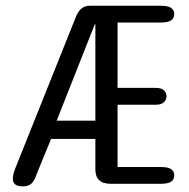

<svg xmlns="http://www.w3.org/2000/svg" viewBox="-20 -639 659 668"><path d="M365.7 0.5Q311.8 0.5 311.8 -49.2V-155.7H157.7L107.5 -33.2Q100.8 -11.7 90.2 -1.1Q79.5 9.5 58.5 9.5Q49.3 9.5 41.5 7Q33.7 4.5 29.2 -1.4Q24.7 -7.3 24.7 -18Q24.7 -23.8 26.2 -31.1Q27.7 -38.3 30.8 -47.3L242.8 -577.2Q250.5 -598.3 262.6 -608.7Q274.7 -619 292.5 -619H538.3Q564.7 -619 575.4 -611.5Q586.2 -604 586.2 -589.8Q586.2 -575.8 575.4 -568.2Q564.7 -560.5 538.3 -560.5H389V-333.2H522.5Q541.2 -333.2 550.2 -324.8Q559.3 -316.5 559.3 -304Q559.3 -292 550.2 -283.3Q541.2 -274.7 522.5 -274.7H389V-58H538.3Q564.7 -58 575.4 -50.5Q586.2 -43 586.2 -28.7Q586.2 -14.7 575.4 -7.1Q564.7 0.5 538.3 0.5ZM177.2 -219.2H311.8V-555.3Q310.7 -554.8 310.1 -554.1Q309.5 -553.3 308.7 -551.8Z"/></svg>

Font: Sono ExtraLight
Style: Regular
Weight: 200
Designer: Tyler Finck
Foundry: Tyler Finck
Version: Version 2.112